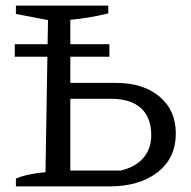

<svg xmlns="http://www.w3.org/2000/svg" viewBox="-20 -668 685 688"><path d="M37 0V-28Q76 -45 143 -51L152 -596L37 -618V-648H368V-620Q299 -603 232 -597V-371H395Q493 -371 551.5 -322Q610 -273 610 -190Q610 -102 545 -51Q480 0 370 0ZM232 -57H413Q465 -69 493.5 -102Q522 -135 522 -183Q522 -247 485 -280.5Q448 -314 378 -314H232ZM33 -509.7H372V-464.6H33Z"/></svg>

Font: Piazzolla SC
Style: Regular
Weight: 400
Designer: Juan Pablo del Peral
Foundry: Huerta Tipografica
Version: Version 1.330